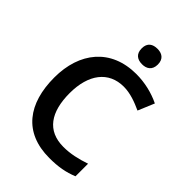

<svg xmlns="http://www.w3.org/2000/svg" viewBox="-265 -1039 1165 1165"><g transform="rotate(45 317.5 -456.5)"><path d="M379 -923C340 -923 309 -906 309 -857C309 -808 340 -790 379 -790C416 -790 448 -808 448 -857C448 -906 416 -923 379 -923ZM397 -616C453 -616 508 -595 558 -572L602 -677C541 -707 469 -724 397 -724C179 -724 59 -573 59 -357C59 -135 163 10 383 10C460 10 515 0 574 -24V-132C512 -111 456 -98 396 -98C257 -98 192 -194 192 -356C192 -517 267 -616 397 -616Z"/></g></svg>

Font: Noto Sans Tai Tham SemiBold
Style: Regular
Weight: 600
Designer: Monotype Design Team 2013. Revised by David WIlliams 2020
Foundry: Monotype Imaging Inc.
Version: Version 2.002